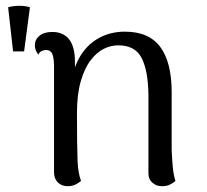

<svg xmlns="http://www.w3.org/2000/svg" viewBox="-20 -630 714 661"><path d="M8 -605 25 -453H63L83 -605Q67 -610 46.5 -610Q26 -610 8 -605ZM213 11Q192 11 179 -2Q166 -15 166 -37V-406Q165 -435 159 -446.5Q153 -458 138 -458Q133 -458 125 -455Q117 -452 112 -442Q100 -457 100 -474Q100 -494 116 -507Q132 -520 160 -520Q198 -520 218 -494.5Q238 -469 238 -417V-347L223 -329Q229 -389 253.5 -432Q278 -475 318.5 -498Q359 -521 410 -521Q493 -521 532 -468Q571 -415 571 -313V-114Q572 -88 574.5 -58.5Q577 -29 584 -7Q576 0 565 5.5Q554 11 538 11Q518 11 504.5 -1Q491 -13 491 -33V-303Q490 -387 467.5 -430.5Q445 -474 387 -474Q362 -474 337.5 -462Q313 -450 292 -422.5Q271 -395 258 -350Q245 -305 245 -241Q245 -181 245.5 -142Q246 -103 247 -78Q248 -53 251 -37Q254 -21 259 -7Q253 -2 241.5 4.5Q230 11 213 11Z"/></svg>

Font: Arima
Style: Regular
Weight: 400
Designer: Joana Correia and Natanael Gama
Foundry: NDISCOVER
Version: Version 1.101;gftools[0.9.23]